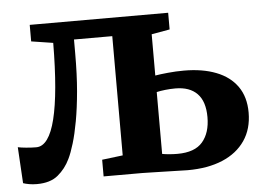

<svg xmlns="http://www.w3.org/2000/svg" viewBox="-45 -612 935 677"><g transform="rotate(-5 423.0 -274.0)"><path d="M59.5 6.5Q44.5 6.5 32 4.2Q19.5 2 11 -1L3.5 -129Q14 -126.5 33 -124.8Q52 -123 68.5 -123Q91 -123 108 -146.5Q125 -170 136.2 -215.5Q147.5 -261 153.5 -328.5Q159.5 -396 160 -484.5L83 -496.5V-555H573V-496L508.5 -484.5V-338.5Q526 -341.5 553.8 -344.2Q581.5 -347 610.5 -347Q676 -347 724.2 -328.2Q772.5 -309.5 798.8 -272.2Q825 -235 825 -180Q825 -122 796.8 -80.8Q768.5 -39.5 716.8 -17.8Q665 4 593 4Q583 4 562 3.2Q541 2.5 515.8 2Q490.5 1.5 468 0.8Q445.5 0 432.5 0H296V-59L369.5 -68V-490H234V-441.5Q234 -366.5 228.8 -307Q223.5 -247.5 215.2 -202.2Q207 -157 197.2 -124.8Q187.5 -92.5 177.5 -72Q161.5 -38.5 134.2 -16Q107 6.5 59.5 6.5ZM562.5 -56.5Q624 -56.5 651.5 -88.8Q679 -121 679 -176.5Q679 -232 652.2 -259.5Q625.5 -287 575 -287Q557 -287 539.2 -285Q521.5 -283 508.5 -280V-61Q519 -59 533.2 -57.8Q547.5 -56.5 562.5 -56.5Z"/></g></svg>

Font: Merriweather 20pt
Style: Bold
Weight: 700
Version: Version 2.100